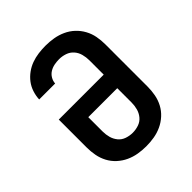

<svg xmlns="http://www.w3.org/2000/svg" viewBox="-206 -873 1012 1012"><g transform="rotate(-45 300.0 -367.5)"><path d="M300 8Q270 8 240.5 3Q211 -2 184 -14.5Q157 -27 134.5 -47.5Q112 -68 98 -94.5Q84 -121 78.5 -150.5Q73 -180 73 -210V-418H408V-525Q408 -548 402 -570.5Q396 -593 381 -610Q366 -627 344 -634.5Q322 -642 299 -642Q281 -642 263 -638.5Q245 -635 229.5 -625.5Q214 -616 204.5 -600Q195 -584 194 -566H75Q76 -592 84.5 -618Q93 -644 109 -665Q125 -686 147 -702Q169 -718 194 -727Q219 -736 245.5 -739.5Q272 -743 299 -743Q329 -743 358.5 -738Q388 -733 415.5 -720.5Q443 -708 465 -687.5Q487 -667 501.5 -640.5Q516 -614 521.5 -584.5Q527 -555 527 -525V-210Q527 -180 521.5 -150.5Q516 -121 502 -94.5Q488 -68 465.5 -47.5Q443 -27 416 -14.5Q389 -2 359.5 3Q330 8 300 8ZM300 -93Q323 -93 345 -100.5Q367 -108 381.5 -125.5Q396 -143 402 -165Q408 -187 408 -210V-317H192V-210Q192 -187 198 -165Q204 -143 218.5 -125.5Q233 -108 255 -100.5Q277 -93 300 -93Z"/></g></svg>

Font: Iosevka Curly Extended
Style: Bold
Weight: 700
Width: 7
Monospace: yes
Designer: Belleve Invis
Foundry: Belleve Invis
Version: Version 11.1.0; ttfautohint (v1.8.3)